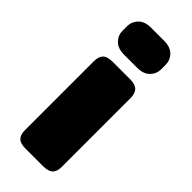

<svg xmlns="http://www.w3.org/2000/svg" viewBox="-225 -714 749 749"><g transform="rotate(45 149.5 -340.0)"><path d="M43 -593V-617Q43 -643 61 -661.5Q79 -680 113 -680H185Q220 -680 238 -661.5Q256 -643 256 -617V-593Q256 -568 238 -549.5Q220 -531 185 -531H113Q79 -531 61 -549.5Q43 -568 43 -593ZM48 -50V-429Q48 -455 60 -467.5Q72 -480 101 -480H197Q226 -480 238.5 -467.5Q251 -455 251 -429V-50Q251 -24 238.5 -12Q226 0 197 0H101Q72 0 60 -12Q48 -24 48 -50Z"/></g></svg>

Font: Mitr SemiBold
Style: Regular
Weight: 600
Designer: Thanarat Vachiruckul
Foundry: Cadson Demak
Version: Version 1.002